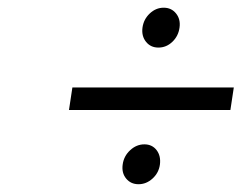

<svg xmlns="http://www.w3.org/2000/svg" viewBox="-20 -578 624 496"><path d="M158.2 -293.9 167 -352.1H584L575.2 -293.9ZM296.9 -152.8Q299.8 -174.8 316.2 -189.9Q332.5 -205.1 353 -205.1Q373 -205.1 384.5 -190.2Q396 -175.3 393.1 -152.8Q390.1 -131.3 374 -116.7Q357.9 -102.1 337.9 -102.1Q317.9 -102.1 305.9 -116.7Q293.9 -131.3 296.9 -152.8ZM348.1 -506.8Q351.1 -528.3 366.9 -543.2Q382.8 -558.1 402.8 -558.1Q422.9 -558.1 434.8 -543.2Q446.8 -528.3 443.8 -506.8Q440.9 -484.9 425.3 -470Q409.7 -455.1 389.2 -455.1Q369.1 -455.1 357.2 -470Q345.2 -484.9 348.1 -506.8Z"/></svg>

Font: Trueno Light
Style: Italic
Weight: 300
Designer: Julieta Ulanovsky
Foundry: Julieta Ulanovsky
Version: Version 3.001b | FøM Fix